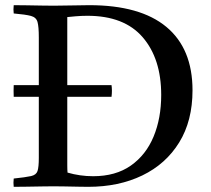

<svg xmlns="http://www.w3.org/2000/svg" viewBox="-20 -721 814 742"><path d="M33 1Q31 -14 33 -31Q80 -36 100 -40.5Q120 -45 125 -60Q130 -75 130 -111V-347H33Q32 -371 33 -392H130V-576Q130 -618 125 -636Q120 -654 99.5 -659.5Q79 -665 33 -669Q31 -684 33 -701Q54 -701 83 -700.5Q112 -700 140.5 -699.5Q169 -699 188 -699Q219 -699 259 -700Q299 -701 325 -701Q522 -701 623 -617Q724 -533 724 -372Q724 -254 672.5 -170.5Q621 -87 530 -43Q439 1 321 1Q307 1 282 0.5Q257 0 231 -0.5Q205 -1 187 -1Q171 -1 142 -0.5Q113 0 83 0.5Q53 1 33 1ZM411 -347H240V-124Q240 -99 240 -82Q240 -65 241 -54Q289 -40 340 -40Q427 -40 485.5 -81Q544 -122 573.5 -193Q603 -264 603 -354Q603 -494 531.5 -577Q460 -660 318 -660Q294 -660 272 -658Q250 -656 240 -655V-392H411Q414 -371 411 -347Z"/></svg>

Font: Tiro Tamil
Style: Regular
Weight: 400
Designer: Tamil: Fernando Mello & Fiona Ross. Latin: John Hudson.
Foundry: Tiro Typeworks Ltd.
Version: Version 1.52